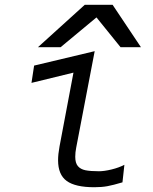

<svg xmlns="http://www.w3.org/2000/svg" viewBox="-20 -773 640 805"><path d="M223.5 -101Q223.5 -126.5 229.5 -158.5L288 -468.5L112 -425.5L123 -498L377 -558.5L299.5 -154Q295.5 -134 295.5 -115.5Q295.5 -89.5 306.5 -76.5Q317.5 -63.5 338.2 -59.2Q359 -55 395 -55Q417 -55 447.8 -62.5Q478.5 -70 501.5 -82L493.5 -8.5Q455 3 430.8 7.5Q406.5 12 375.5 12Q296 12 259.8 -14.2Q223.5 -40.5 223.5 -101ZM335.5 -753H452L571 -575H485.5L384.5 -700L234 -575H139Z"/></svg>

Font: JuliaMono Light
Style: Italic
Weight: 300
Italic angle: -9°
Monospace: yes
Designer: cormullion
Foundry: corm
Version: Version 0.054; ttfautohint (v1.8.4)